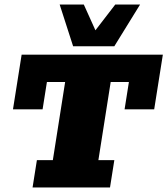

<svg xmlns="http://www.w3.org/2000/svg" viewBox="-20 -823 735 843"><path d="M123 0 142 -120H212L266 -463H186L167 -343H37L75 -583H695L657 -343H527L546 -463H466L412 -120H482L463 0ZM301 -620 242 -803H348L399 -690L486 -803H595L482 -620Z"/></svg>

Font: Rokkitt SemiBold Black
Style: Italic
Weight: 900
Italic angle: -9°
Version: Version 3.103